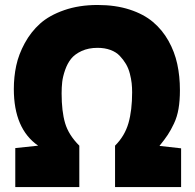

<svg xmlns="http://www.w3.org/2000/svg" viewBox="-20 -759 791 779"><path d="M714.8 0H446.8V-168Q486.3 -207.5 501.2 -259.5Q516.1 -311.5 516.1 -384.8Q516.1 -403.3 514.2 -421.4Q512.2 -439.5 506.8 -460.4Q501.5 -481.4 491 -499.3Q480.5 -517.1 465.8 -532.5Q451.2 -547.9 428 -556.4Q404.8 -564.9 376 -564.9Q338.9 -564.9 311 -552Q283.2 -539.1 268.3 -520.3Q253.4 -501.5 244.1 -474.9Q234.9 -448.2 232.4 -426.5Q230 -404.8 230 -379.9Q230 -307.6 244.1 -259.5Q258.3 -211.4 301.8 -168V0H42V-158.2L134.8 -168Q36.1 -236.3 36.1 -397.9Q36.1 -447.3 45.9 -492.9Q55.7 -538.6 80.6 -584.2Q105.5 -629.9 142.8 -663.3Q180.2 -696.8 240.5 -717.8Q300.8 -738.8 376 -738.8Q448.7 -738.8 505.9 -720.2Q563 -701.7 600.8 -669.7Q638.7 -637.7 663.6 -593.3Q688.5 -548.8 699.2 -499.3Q710 -449.7 710 -393.1Q710 -350.6 704.3 -317.6Q698.7 -284.7 685.8 -257.6Q672.9 -230.5 660.6 -211.9Q648.4 -193.4 627 -167L714.8 -157.2Z"/></svg>

Font: Squarion Black
Style: Regular
Weight: 900
Designer: Natanael Gama
Version: Version 1.00;September 12, 2019;FontCreator 11.5.0.2425 64-b